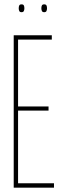

<svg xmlns="http://www.w3.org/2000/svg" viewBox="-20 -862 279 882"><path d="M43 0V-700H218V-680H63V-373H203V-354H63V-20H228V0ZM183 -806Q175 -806 172.5 -811.5Q170 -817 170 -824Q170 -832 172.5 -837Q175 -842 183 -842Q191 -842 193.5 -837Q196 -832 196 -824Q196 -817 193.5 -811.5Q191 -806 183 -806ZM79 -806Q71 -806 68.5 -811.5Q66 -817 66 -824Q66 -832 68.5 -837Q71 -842 79 -842Q87 -842 89.5 -837Q92 -832 92 -824Q92 -817 89.5 -811.5Q87 -806 79 -806Z"/></svg>

Font: Georama ExtraCondensed Thin
Style: Regular
Weight: 100
Width: 2
Designer: Jean-Baptiste Levee
Foundry: Production Type
Version: Version 1.001